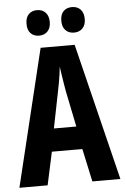

<svg xmlns="http://www.w3.org/2000/svg" viewBox="-60 -953 647 996"><g transform="rotate(-5 263.0 -455.0)"><path d="M379.9 0 342.8 -171.9H184.1L147 0H0L172.9 -713.9H350.1L525.9 0ZM321.8 -291 283.2 -480Q279.3 -503.4 275.6 -525.9Q272 -548.3 268.8 -569.1Q265.6 -589.8 263.2 -607.9Q261.7 -590.8 258.8 -570.3Q255.9 -549.8 252 -527.3Q248 -504.9 243.2 -481.9L205.1 -291ZM110.8 -843.3Q110.8 -876.5 127.4 -893.3Q144 -910.2 170.9 -910.2Q198.7 -910.2 215.3 -892.6Q231.9 -875 231.9 -843.3Q231.9 -812.5 215.3 -794.9Q198.7 -777.3 170.9 -777.3Q144 -777.3 127.4 -794.2Q110.8 -811 110.8 -843.3ZM292 -843.3Q292 -876.5 308.6 -893.3Q325.2 -910.2 353 -910.2Q380.9 -910.2 397.5 -892.6Q414.1 -875 414.1 -843.3Q414.1 -812.5 397.5 -794.9Q380.9 -777.3 353 -777.3Q325.2 -777.3 308.6 -794.7Q292 -812 292 -843.3Z"/></g></svg>

Font: Open Sans Condensed
Style: Regular
Weight: 400
Width: 3
Designer: Monotype Design Team
Foundry: Monotype Imaging Inc.
Version: Version 3.000